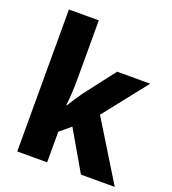

<svg xmlns="http://www.w3.org/2000/svg" viewBox="-138 -863 863 966"><g transform="rotate(20 293.5 -380.0)"><path d="M225 -440Q225 -407 223 -371.5Q221 -336 217 -303H220Q232 -323 246.5 -345Q261 -367 274 -385L400 -549H577L393 -316L587 0H406L283 -212L225 -164V0H65V-760H225Z"/></g></svg>

Font: Noto Sans Devanagari UI SemiCondensed ExtraBold
Style: Regular
Weight: 800
Width: 4
Designer: Jelle Bosma - Monotype Design Team
Foundry: Monotype Imaging Inc.
Version: Version 2.004; ttfautohint (v1.8.4.7-5d5b)